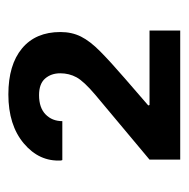

<svg xmlns="http://www.w3.org/2000/svg" viewBox="-16 -746 436 443"><g transform="rotate(-90 201.5 -524.0)"><path d="M353 -325.7H55.2V-396.5L204.6 -521.5Q235.8 -547.9 245.1 -564.9Q254.4 -582 254.4 -602.5Q254.4 -623.5 242.2 -637.5Q230 -651.4 204.1 -651.4Q174.8 -651.4 159.4 -636.2Q144 -621.1 144 -597.7H54.2L53.2 -600.6Q50.3 -650.9 92.5 -686.5Q134.8 -722.2 205.6 -722.2Q273.9 -722.2 311.8 -690.7Q349.6 -659.2 349.6 -602.1Q349.6 -575.7 339.1 -554.7Q328.6 -533.7 304.9 -510.3Q281.2 -486.8 242.2 -453.1L180.2 -399.4L181.2 -396.5H353Z"/></g></svg>

Font: Roboto Slab Medium
Style: Regular
Weight: 500
Designer: Google
Version: Version 2.001; ttfautohint (v1.8.3)